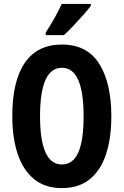

<svg xmlns="http://www.w3.org/2000/svg" viewBox="-20 -953 633 983"><path d="M550 -358Q550 -245 522.5 -162.5Q495 -80 439 -35Q383 10 297 10Q211 10 155 -35.5Q99 -81 71 -163.5Q43 -246 43 -359Q43 -539 107.5 -632Q172 -725 297 -725Q426 -725 488 -626.5Q550 -528 550 -358ZM185 -358Q185 -111 297 -111Q353 -111 380.5 -171.5Q408 -232 408 -358Q408 -606 297 -606Q185 -606 185 -358ZM445 -923Q432 -905 408 -878Q384 -851 357 -822.5Q330 -794 307 -773H214V-786Q240 -826 260.5 -863Q281 -900 296 -933H445Z"/></svg>

Font: Noto Sans Lao UI ExtCond
Style: Bold
Weight: 700
Width: 2
Designer: Monotype Design Team
Foundry: Monotype Imaging Inc.
Version: Version 2.000; ttfautohint (v1.8.4.7-5d5b)